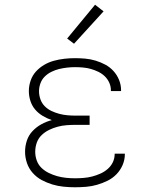

<svg xmlns="http://www.w3.org/2000/svg" viewBox="-20 -784 640 812"><path d="M297 8Q273 8 248.5 5.5Q224 3 201 -4Q178 -11 156.5 -22.5Q135 -34 118.5 -52.5Q102 -71 94 -94.5Q86 -118 86 -142Q86 -166 93.5 -189Q101 -212 117.5 -229.5Q134 -247 155 -258.5Q176 -270 199 -276Q179 -283 160.5 -294Q142 -305 128.5 -321Q115 -337 108.5 -357.5Q102 -378 102 -399Q102 -421 109.5 -443Q117 -465 132 -481.5Q147 -498 166.5 -509.5Q186 -521 208 -527Q230 -533 252.5 -535.5Q275 -538 297 -538Q319 -538 341 -536Q363 -534 384.5 -527.5Q406 -521 425.5 -510.5Q445 -500 460 -483.5Q475 -467 483.5 -446Q492 -425 492 -403Q492 -402 492 -401Q492 -400 492 -399H449Q449 -400 449 -400.5Q449 -401 449 -402Q449 -419 442 -434.5Q435 -450 423 -461.5Q411 -473 395.5 -480.5Q380 -488 364 -492.5Q348 -497 331 -498.5Q314 -500 297 -500Q280 -500 263 -498Q246 -496 229.5 -492Q213 -488 197 -480Q181 -472 169 -460Q157 -448 151 -431.5Q145 -415 145 -398Q145 -381 151 -364Q157 -347 169.5 -334.5Q182 -322 198 -314.5Q214 -307 231 -302.5Q248 -298 265.5 -296.5Q283 -295 300 -295H359V-256H300Q281 -256 261.5 -254.5Q242 -253 223.5 -248Q205 -243 187.5 -234.5Q170 -226 156 -212.5Q142 -199 135.5 -180.5Q129 -162 129 -142Q129 -123 135.5 -105Q142 -87 155.5 -74Q169 -61 186.5 -52.5Q204 -44 222 -39Q240 -34 259 -32Q278 -30 297 -30Q315 -30 333.5 -31.5Q352 -33 369.5 -37.5Q387 -42 404 -49.5Q421 -57 435 -69Q449 -81 457 -97.5Q465 -114 465 -133Q465 -133 465 -133Q465 -133 465 -134H508Q508 -133 508 -132.5Q508 -132 508 -132Q508 -108 498.5 -86Q489 -64 472.5 -47Q456 -30 434.5 -19.5Q413 -9 390.5 -2.5Q368 4 344.5 6Q321 8 297 8ZM293 -599 264 -621 382 -764 418 -736Z"/></svg>

Font: Iosevka Slab XLtEx
Style: Regular
Weight: 200
Width: 7
Monospace: yes
Designer: Belleve Invis
Foundry: Belleve Invis
Version: Version 11.1.0; ttfautohint (v1.8.3)